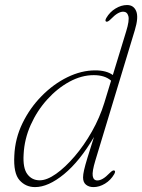

<svg xmlns="http://www.w3.org/2000/svg" viewBox="-20 -737 566 764"><path d="M516.5 -617 359.5 -98.5Q346 -54 349 -36.5Q352 -19 367.5 -19Q377.5 -19 389.2 -25.8Q401 -32.5 417.5 -49.5Q429 -61 435 -58.5Q441 -56 434.5 -44Q420.5 -20 397.8 -6.2Q375 7.5 352 7.5Q334 7.5 322.2 -2Q310.5 -11.5 310.5 -31Q310.5 -42.5 314.5 -60.2Q318.5 -78 328 -109.2Q337.5 -140.5 354 -192Q297.5 -95.5 234.8 -44Q172 7.5 119.5 7.5Q82 7.5 57.5 -20.2Q33 -48 37 -118.5Q40 -186 69.5 -246.8Q99 -307.5 145.8 -355Q192.5 -402.5 248.2 -429.8Q304 -457 359 -457Q403.5 -457 429 -438.5L482 -612Q495.5 -655.5 490.8 -673Q486 -690.5 470 -690.5Q460.5 -690.5 448.5 -683.8Q436.5 -677 420 -660Q408.5 -648.5 402.5 -651Q396.5 -653.5 403 -665.5Q417 -689.5 439.8 -703.2Q462.5 -717 485.5 -717Q512 -717 522 -692.5Q532 -668 516.5 -617ZM74 -123Q70.5 -68.5 88.8 -44Q107 -19.5 138 -19.5Q166.5 -19.5 203 -45.2Q239.5 -71 277 -114.8Q314.5 -158.5 345.8 -213.8Q377 -269 395 -327.5L422 -416Q397.5 -438 353 -438Q304.5 -438 256.2 -411.8Q208 -385.5 167.8 -341Q127.5 -296.5 102.2 -240Q77 -183.5 74 -123Z"/></svg>

Font: Fraunces 9pt Thin
Style: Italic
Weight: 100
Italic angle: -16°
Version: Version 1.000;[b76b70a41]